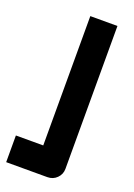

<svg xmlns="http://www.w3.org/2000/svg" viewBox="-204 -554 558 798"><g transform="rotate(20 75.0 -155.0)"><path d="M172 -500V132Q172 156 155 173Q138 190 113 190H-69V72H52V-500Z"/></g></svg>

Font: Tschichold
Style: Bold
Weight: 700
Designer: Peter Wiegel
Foundry: Peter Wiegel
Version: Version 1.000; ttfautohint (v1.3)